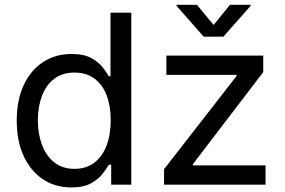

<svg xmlns="http://www.w3.org/2000/svg" viewBox="-20 -781 1205 812"><path d="M281.7 11.7Q213.9 11.7 161.6 -22.9Q109.4 -57.6 80.1 -121.1Q50.8 -184.6 50.8 -271.5Q50.8 -357.9 80.3 -421.1Q109.9 -484.4 162.1 -518.6Q214.4 -552.7 282.2 -552.7Q335.4 -552.7 366.7 -535.2Q397.9 -517.6 414.8 -495.4Q431.6 -473.1 440.4 -458.5H447.3V-727.5H535.2V0H450.2V-84.5H440.4Q431.6 -69.3 414.3 -46.6Q397 -23.9 365.5 -6.1Q334 11.7 281.7 11.7ZM294.9 -66.9Q344.7 -66.9 378.9 -93Q413.1 -119.1 430.7 -165.5Q448.2 -211.9 448.2 -272.5Q448.2 -333 430.9 -378.2Q413.6 -423.3 379.4 -448.7Q345.2 -474.1 294.9 -474.1Q243.2 -474.1 208.7 -447.3Q174.3 -420.4 157.2 -374.8Q140.1 -329.1 140.1 -272.5Q140.1 -215.3 157.5 -168.7Q174.8 -122.1 209.5 -94.5Q244.1 -66.9 294.9 -66.9ZM673.8 0V-65.4L980 -459V-464.4H683.6V-545.9H1093.3V-476.1L795.9 -86.9V-81.5H1103V0ZM813 -760.7 883.3 -675.3 952.6 -760.7H1040V-756.3L924.8 -626H841.3L726.6 -756.3V-760.7Z"/></svg>

Font: Atlassian Sans
Style: Regular
Weight: 400
Designer: Rasmus Andersson
Foundry: Modifications by Atlassian Pty Ltd, manufactured by rsms
Version: Version 4.001;git-9221beed3